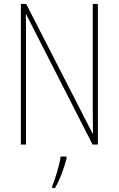

<svg xmlns="http://www.w3.org/2000/svg" viewBox="-20 -734 602 975"><path d="M477 0V-714H451V-190C451 -156 452 -103 452 -56H450L113 -714H86V0H112V-534C112 -589 112 -625 111 -661H113L450 0ZM318 70V61H288C283 102 259 178 245 212V221H259C286 175 306 118 318 70Z"/></svg>

Font: Noto Sans Ethiopic Condensed Thin
Style: Regular
Weight: 100
Width: 3
Designer: Monotype Design Team
Foundry: Monotype Imaging Inc.
Version: Version 2.102